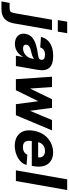

<svg xmlns="http://www.w3.org/2000/svg" viewBox="687 -1584 950 2658"><g transform="rotate(90 1162.0 -255.0)"><path d="M-147 200H-43C63 200 134 154 157 26L249 -500H106L16 15C5 77 -7 87 -65 87H-127ZM111 -580H271L293 -710H133Z M440 14C527 14 587 -39 622 -101L604 0H747L799 -296C826 -446 766 -516 606 -516C386 -516 350 -377 344 -347L490 -337C497 -367 526 -403 586 -403C637 -403 660 -389 661 -360C662 -311 623 -312 558 -301C437 -280 323 -251 301 -131C286 -41 350 14 440 14ZM453 -149C458 -179 487 -198 538 -209C596 -222 630 -233 649 -253L643 -219C630 -147 565 -99 505 -99C470 -99 446 -114 453 -149Z M929 0H1082L1234 -310L1275 0H1428L1638 -500H1495L1367 -195L1326 -500H1207L1059 -196L1038 -500H895Z M1849 16C1969 16 2094 -48 2116 -148L1975 -158C1967 -138 1939 -97 1869 -97C1799 -97 1772 -140 1786 -220H2129L2134 -247C2167 -437 2063 -516 1943 -516C1823 -516 1676 -437 1643 -247C1609 -56 1729 16 1849 16ZM1802 -308C1810 -358 1853 -403 1923 -403C1993 -403 2019 -358 2011 -308Z M2191 0H2339L2464 -710H2316Z"/></g></svg>

Font: Uncut Sans
Style: Bold Italic
Weight: 700
Italic angle: -10°
Designer: Kasper Nordkvist
Foundry: Uncut Type
Version: Version 1.111;FEAKit 1.0